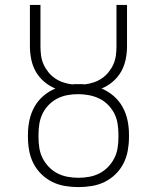

<svg xmlns="http://www.w3.org/2000/svg" viewBox="-20 -755 640 783"><path d="M300 8Q273 8 245.5 3.5Q218 -1 193.5 -13Q169 -25 149 -44.5Q129 -64 116.5 -88.5Q104 -113 99 -140.5Q94 -168 94 -195V-207Q94 -236 100 -264.5Q106 -293 120 -318.5Q134 -344 156.5 -363.5Q179 -383 206 -394Q181 -404 160 -422Q139 -440 126 -463Q113 -486 107.5 -512.5Q102 -539 102 -566V-735H145V-566Q145 -547 147.5 -528.5Q150 -510 157.5 -493Q165 -476 177 -461Q189 -446 204.5 -435.5Q220 -425 238 -419Q256 -413 274 -411Q281 -412 287.5 -412Q294 -412 300 -412Q306 -412 312.5 -412Q319 -412 326 -411Q344 -413 362 -419Q380 -425 395.5 -435.5Q411 -446 423 -461Q435 -476 442.5 -493Q450 -510 452.5 -528.5Q455 -547 455 -566V-735H498V-566Q498 -539 492.5 -512.5Q487 -486 474 -463Q461 -440 440 -422Q419 -404 394 -394Q421 -383 443.5 -363.5Q466 -344 480 -318.5Q494 -293 500 -264.5Q506 -236 506 -207V-195Q506 -168 501 -140.5Q496 -113 483.5 -88.5Q471 -64 451 -44.5Q431 -25 406.5 -13Q382 -1 354.5 3.5Q327 8 300 8ZM300 -30Q322 -30 344 -34Q366 -38 385.5 -48Q405 -58 420.5 -74Q436 -90 446 -109.5Q456 -129 459.5 -151Q463 -173 463 -195V-207Q463 -229 459.5 -251Q456 -273 446 -292.5Q436 -312 420 -328Q404 -344 384 -353.5Q364 -363 342 -367Q320 -371 298 -371Q276 -371 254.5 -367Q233 -363 213.5 -353Q194 -343 178.5 -327Q163 -311 153.5 -291.5Q144 -272 140.5 -250Q137 -228 137 -207V-195Q137 -173 140.5 -151Q144 -129 154 -109.5Q164 -90 179.5 -74Q195 -58 214.5 -48Q234 -38 256 -34Q278 -30 300 -30Z"/></svg>

Font: Iosevka Slab XLtEx
Style: Regular
Weight: 200
Width: 7
Monospace: yes
Designer: Belleve Invis
Foundry: Belleve Invis
Version: Version 11.1.0; ttfautohint (v1.8.3)